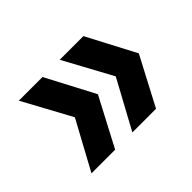

<svg xmlns="http://www.w3.org/2000/svg" viewBox="-80 -622 654 654"><g transform="rotate(-45 247.5 -295.0)"><path d="M164 -120H50L145 -295L50 -470H164L256 -295ZM361 -120H247L342 -295L247 -470H361L453 -295Z"/></g></svg>

Font: DM Sans 11pt SemiBold
Style: Regular
Weight: 600
Version: Version 4.004;gftools[0.9.30]